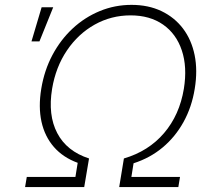

<svg xmlns="http://www.w3.org/2000/svg" viewBox="-20 -757 853 777"><path d="M81.5 0 88.4 -41H285.2L294.4 -98.1Q235.4 -119.6 198.2 -162.1Q161.1 -204.6 147.9 -264.4Q134.8 -324.2 147 -397.9Q159.2 -472.2 192.1 -534.2Q225.1 -596.2 273.9 -641.6Q322.8 -687 383.8 -712.2Q444.8 -737.3 512.2 -737.3Q580.1 -737.3 633.1 -712.2Q686 -687 720.5 -641.6Q754.9 -596.2 767.6 -534.2Q780.3 -472.2 768.1 -397.9Q756.3 -324.2 722.9 -263.7Q689.5 -203.1 638.4 -160.4Q587.4 -117.7 520.5 -96.2L511.7 -41H708.5L701.7 0H462.4L481.4 -115.7Q581.1 -145 643.8 -218.3Q706.5 -291.5 724.1 -397.9Q738.3 -485.8 715.8 -553Q693.4 -620.1 639.9 -657.5Q586.4 -694.8 508.3 -694.8Q430.2 -694.8 363.3 -657.5Q296.4 -620.1 251 -553Q205.6 -485.8 190.9 -397.9Q173.3 -291.5 211.7 -218.3Q250 -145 340.3 -115.7L320.8 0ZM107.4 -589.4 148.4 -727.5H195.3L139.6 -589.4Z"/></svg>

Font: Inter 16pt ExtraLight
Style: Italic
Weight: 250
Italic angle: -9.3988°
Version: Version 4.001;git-66647c0bb